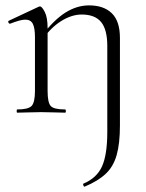

<svg xmlns="http://www.w3.org/2000/svg" viewBox="-20 -419 543 714"><path d="M295 275Q292 276 290 270.5Q288 265 290 264Q340 243 359.5 199.5Q379 156 379 71V-248Q379 -309 356 -337Q333 -365 284 -365Q246 -365 206.5 -340Q167 -315 138 -271L133 -283Q180 -345 223 -372Q266 -399 311 -399Q366 -399 396 -369.5Q426 -340 426 -278V48Q426 114 414 157Q402 200 373.5 227Q345 254 295 275ZM44 0Q42 0 42 -6Q42 -12 44 -12Q85 -12 97.5 -25Q110 -38 110 -81V-281Q110 -315 102 -330.5Q94 -346 74 -346Q64 -346 50 -342Q36 -338 18 -331Q14 -330 11.5 -335Q9 -340 13 -342L124 -394Q126 -395 129 -395Q136 -395 146.5 -374.5Q157 -354 157 -315V-81Q157 -38 168.5 -25Q180 -12 222 -12Q225 -12 225 -6Q225 0 222 0Q205 0 182 -1Q159 -2 133 -2Q108 -2 85 -1Q62 0 44 0Z"/></svg>

Font: Cormorant Infant Light
Style: Regular
Weight: 300
Designer: Christian Thalmann (Catharsis Fonts)
Foundry: Catharsis Fonts
Version: Version 4.001